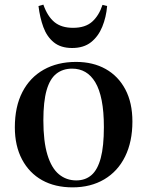

<svg xmlns="http://www.w3.org/2000/svg" viewBox="-20 -794 635 828"><path d="M293 14Q217 14 161.5 -17Q106 -48 75 -106.5Q44 -165 44 -245Q44 -334 76.5 -397Q109 -460 168.5 -493.5Q228 -527 308 -527Q381 -527 435.5 -496.5Q490 -466 520.5 -408.5Q551 -351 551 -270Q551 -183 519.5 -119Q488 -55 429.5 -20.5Q371 14 293 14ZM309 -16Q348 -16 374.5 -39Q401 -62 414.5 -112.5Q428 -163 428 -246Q428 -313 418.5 -361Q409 -409 391 -439Q373 -469 348 -483.5Q323 -498 291 -498Q251 -498 223 -476Q195 -454 181 -405Q167 -356 167 -275Q167 -184 184.5 -126.5Q202 -69 234 -42.5Q266 -16 309 -16ZM291 -587Q242 -587 212 -611.5Q182 -636 167 -677Q152 -718 146 -768L167 -774Q185 -723 215 -698.5Q245 -674 295 -674Q348 -674 377.5 -700.5Q407 -727 422 -773L442 -768Q438 -720 421 -678.5Q404 -637 372.5 -612Q341 -587 291 -587Z"/></svg>

Font: Literata 60pt Medium
Style: Regular
Weight: 500
Designer: Latin by Veronika Burian and Jose Scaglione. Greek by Irene Vlachou. Cyrillic by Vera Evstafieva.
Foundry: TypeTogether
Version: Version 3.103;gftools[0.9.29]